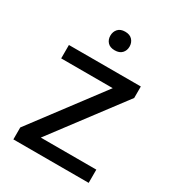

<svg xmlns="http://www.w3.org/2000/svg" viewBox="-174 -823 844 926"><g transform="rotate(30 248.0 -360.0)"><path d="M43 0ZM153.3 -73.7H462.4V0H43V-66.4L334.5 -453.6H47.4V-528.3H447.8V-464.4ZM197.8 -667.5Q197.8 -689.5 211.2 -704.6Q224.6 -719.7 251 -719.7Q277.3 -719.7 291 -704.6Q304.7 -689.5 304.7 -667.5Q304.7 -645.5 291 -630.9Q277.3 -616.2 251 -616.2Q224.6 -616.2 211.2 -630.9Q197.8 -645.5 197.8 -667.5Z"/></g></svg>

Font: Roboto
Style: Regular
Weight: 400
Designer: Google
Version: Version 2.134; 2016; ttfautohint (v1.6)